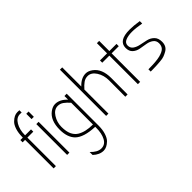

<svg xmlns="http://www.w3.org/2000/svg" viewBox="-91 -1345 2203 2203"><g transform="rotate(-45 1010.5 -244.0)"><path d="M212 -500V-463H116V0H79V-463H39V-500H79V-505Q79 -574 96 -625.5Q113 -677 140 -702Q190 -751 240 -751Q265 -751 273 -750V-713Q267 -714 246 -714Q188 -714 152 -652Q116 -590 116 -504V-500Z M335 0H298V-500H335ZM300 -665H337V-579H300Z M754 -500H791V17Q791 86 774 137.5Q757 189 731 214Q680 263 630 263Q563 263 504 207V159Q567 226 629 226Q691 226 722.5 166.5Q754 107 754 16V0Q575 -7 504 -78Q442 -142 442 -265Q442 -416 530 -480Q572 -511 613 -511Q688 -511 754 -440ZM560 -82Q632 -37 754 -37V-390Q720 -429 688.5 -451.5Q657 -474 619 -474Q560 -474 519.5 -411Q479 -348 479 -273.5Q479 -199 500 -153Q521 -107 560 -82Z M1242 0 1243 -264Q1243 -348 1202.5 -411Q1162 -474 1103 -474Q1065 -474 1033.5 -451.5Q1002 -429 968 -390V0H931V-750H968V-440Q1034 -511 1109 -511Q1150 -511 1192 -480Q1280 -416 1280 -265L1279 0Z M1446 -463H1331V-500H1446V-665H1483V-500H1599V-463H1483V0H1446Z M1640 -394Q1640 -510 1820 -510Q1886 -510 1973 -496V-457Q1883 -473 1822 -473Q1761 -473 1718.5 -455.5Q1676 -438 1676 -396.5Q1676 -355 1708 -332.5Q1740 -310 1785.5 -301.5Q1831 -293 1877 -282Q1923 -271 1955 -238.5Q1987 -206 1987 -147Q1987 -74 1930 -42Q1902 -26 1876 -16.5Q1850 -7 1807 -4Q1739 2 1677 2H1652V-35Q1782 -35 1842.5 -51Q1903 -67 1926.5 -92Q1950 -117 1950 -159.5Q1950 -202 1918 -226Q1886 -250 1840.5 -257Q1795 -264 1749.5 -272.5Q1704 -281 1672 -310Q1640 -339 1640 -394Z"/></g></svg>

Font: Bubbler One
Style: Regular
Weight: 400
Designer: Brenda Gallo (gbrenda1987@gmail.com)
Foundry: Brenda Gallo
Version: Version 1.003